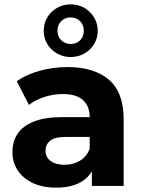

<svg xmlns="http://www.w3.org/2000/svg" viewBox="-20 -854 657 882"><path d="M402 0V-105L392 -128V-316Q392 -366 361.5 -394Q331 -422 268 -422Q225 -422 183.5 -408.5Q142 -395 113 -372L57 -481Q101 -512 163 -529Q225 -546 289 -546Q412 -546 480 -488Q548 -430 548 -307V0ZM238 8Q175 8 130 -13.5Q85 -35 61 -72Q37 -109 37 -155Q37 -203 60.5 -239Q84 -275 135 -295.5Q186 -316 268 -316H411V-225H285Q230 -225 209.5 -207Q189 -189 189 -162Q189 -132 212.5 -114.5Q236 -97 277 -97Q316 -97 347 -115.5Q378 -134 392 -170L416 -98Q399 -46 354 -19Q309 8 238 8ZM304 -592Q270 -592 241.5 -608.5Q213 -625 197 -652Q181 -679 181 -713Q181 -746 197 -773.5Q213 -801 241.5 -817.5Q270 -834 304 -834Q340 -834 368 -817.5Q396 -801 412.5 -773.5Q429 -746 429 -713Q429 -679 412.5 -652Q396 -625 368 -608.5Q340 -592 304 -592ZM305 -652Q331 -652 348 -669Q365 -686 365 -712Q365 -739 348 -756.5Q331 -774 304 -774Q279 -774 261.5 -757Q244 -740 244 -713Q244 -686 261.5 -669Q279 -652 305 -652Z"/></svg>

Font: Montserrat Thin
Style: Bold
Weight: 700
Version: Version 9.000